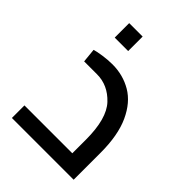

<svg xmlns="http://www.w3.org/2000/svg" viewBox="-209 -819 919 919"><g transform="rotate(45 251.0 -359.0)"><path d="M40 0ZM458 -182V0H40V-85H364V-177Q364 -319 309 -377.5Q254 -436 180 -436H93L86 -507Q101 -512 135 -517Q169 -522 199 -522Q271 -522 329.5 -487.5Q388 -453 423 -377Q458 -301 458 -182ZM116 -718H207V-620H116Z"/></g></svg>

Font: sheba-seeBold
Style: Regular
Weight: 600
Designer: Mohamed Galeb, the designers
Foundry: Kief Type Foundry
Version: Version 2.010; ttfautohint (v1.5.33-1714) -l 8 -r 50 -G 200 